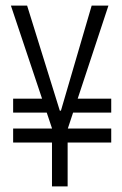

<svg xmlns="http://www.w3.org/2000/svg" viewBox="-20 -673 437 687"><path d="M27 -163V-213H378V-163ZM27 -270V-320H168V-270ZM237 -270V-320H378V-270ZM166 -6V-214L19 -653H77L194 -277H198L308 -653H368L222 -211V-6Z"/></svg>

Font: Bricolage Grotesque 24pt Condensed ExtraLight
Style: Regular
Weight: 250
Width: 3
Designer: Mathieu Triay
Foundry: Atelier Triay
Version: Version 1.001;gftools[0.9.33.dev8+g029e19f]